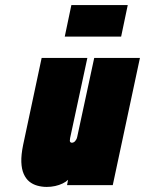

<svg xmlns="http://www.w3.org/2000/svg" viewBox="-20 -729 571 756"><path d="M483 -709H261L235 -585H457ZM248 -21 244 0H424L531 -501H351L284 -190Q283 -185 281 -181Q279 -177 276 -173.5Q273 -170 269.5 -168.5Q266 -167 263 -167Q260 -167 257.5 -169Q255 -171 255 -175Q255 -179 256 -185L324 -501H144L71 -158Q63 -119 64 -91Q65 -63 73.5 -44Q82 -25 95.5 -14Q109 -3 127 2Q145 7 164 7Q181 7 197 3.5Q213 0 226.5 -6.5Q240 -13 248 -21Z"/></svg>

Font: Advent Pro Black
Style: Italic
Weight: 900
Italic angle: -12°
Version: Version 3.000